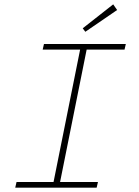

<svg xmlns="http://www.w3.org/2000/svg" viewBox="-20 -862 640 882"><path d="M50 0 56 -26H226L348 -634H176L182 -660H558L552 -634H378L256 -26H430L424 0ZM372 -716 360 -732 500 -842 518 -816Z"/></svg>

Font: Source Code Pro ExtraLight
Style: Italic
Weight: 200
Italic angle: -11°
Monospace: yes
Designer: Paul D. Hunt, Teo Tuominen
Foundry: Adobe Systems Incorporated
Version: Version 1.050;PS 1.000;hotconv 16.6.51;makeotf.lib2.5.65220